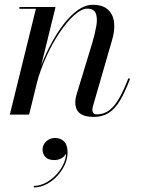

<svg xmlns="http://www.w3.org/2000/svg" viewBox="-20 -490 614 821"><path d="M380.5 10Q341.5 10 321.8 -5.2Q302 -20.5 302 -52.5Q302 -63.5 304 -72.5Q306 -81.5 308 -88L375 -308Q386.5 -347 392 -379.8Q397.5 -412.5 389.5 -432.8Q381.5 -453 353.5 -453Q328.5 -453 297.2 -425Q266 -397 234.8 -350.5Q203.5 -304 177.8 -247.2Q152 -190.5 137 -133H132Q141 -171.5 158.8 -216.8Q176.5 -262 200.5 -306.5Q224.5 -351 253.2 -388Q282 -425 313.2 -447.2Q344.5 -469.5 376 -469.5Q419.5 -469.5 441.8 -448.8Q464 -428 467.8 -394Q471.5 -360 459.5 -319.5L378 -38Q376.5 -33.5 375.8 -28.8Q375 -24 375 -20Q375 -12.5 379 -6.8Q383 -1 394 -1Q436 -1 466.8 -37Q497.5 -73 529 -155.5L536 -153Q514.5 -95.5 492.8 -59.5Q471 -23.5 444.2 -6.8Q417.5 10 380.5 10ZM22 0 133.5 -452.5H63V-460H217.5L104.5 0ZM124.5 311.5V305Q150.5 305 176.5 291Q202.5 277 223.2 254Q244 231 255 203Q266 175 261.5 146.5H267.5Q267.5 160 259.8 171.2Q252 182.5 239.5 188.5Q227 194.5 212 194.5Q186 194.5 174 181.2Q162 168 162 149.5Q162 136.5 169 125.2Q176 114 188.2 107Q200.5 100 215.5 100Q239 100 254 115Q269 130 269 161.5Q269 188.5 256.8 215Q244.5 241.5 223.8 263.5Q203 285.5 177.2 298.5Q151.5 311.5 124.5 311.5Z"/></svg>

Font: Bodoni Moda 28pt
Style: Italic
Weight: 400
Italic angle: -13°
Designer: Owen Earl
Foundry: indestructible type
Version: Version 2.004